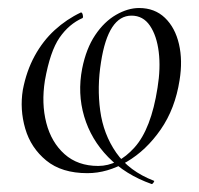

<svg xmlns="http://www.w3.org/2000/svg" viewBox="-20 -419 496 479"><path d="M358 40Q293 17 250 -27Q207 -71 190 -128.5Q173 -186 185 -248Q195 -298 217.5 -331.5Q240 -365 269.5 -382Q299 -399 327 -399Q366 -399 391.5 -374.5Q417 -350 426.5 -309Q436 -268 428 -219Q417 -148 381 -96Q345 -44 296.5 -15.5Q248 13 198 13Q134 13 95.5 -18.5Q57 -50 43 -98Q29 -146 37 -195Q46 -242 66.5 -279.5Q87 -317 116.5 -344Q146 -371 182 -388Q185 -388 186.5 -382Q188 -376 186 -374Q152 -359 128.5 -325Q105 -291 92 -218Q83 -161 95.5 -112.5Q108 -64 141 -34.5Q174 -5 225 -5Q274 -5 315.5 -51Q357 -97 373 -200Q381 -249 376 -289.5Q371 -330 354 -355Q337 -380 308 -380Q250 -380 232 -264Q222 -202 230 -143Q238 -84 270 -38Q302 8 364 32Q366 32 363 36.5Q360 41 358 40Z"/></svg>

Font: Cormorant Light
Style: Italic
Weight: 300
Italic angle: -10°
Designer: Christian Thalmann (Catharsis Fonts)
Foundry: Catharsis Fonts
Version: Version 4.000